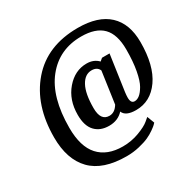

<svg xmlns="http://www.w3.org/2000/svg" viewBox="-191 -825 1250 1258"><g transform="rotate(-30 433.5 -195.5)"><path d="M620 18Q541 18 524 -26Q483 19 416 19Q349 19 310.5 -22Q272 -63 272 -146Q272 -259 336.5 -334Q401 -409 490 -409Q544 -409 577 -374L597 -391H654L615 -120Q612 -96 612 -80Q612 -37 641 -37Q660 -37 679 -52Q698 -67 717.5 -100.5Q737 -134 749.5 -201Q762 -268 762 -359Q762 -473 709.5 -526.5Q657 -580 548 -580Q381 -580 281.5 -456Q182 -332 182 -100Q182 42 245 111.5Q308 181 426 181Q491 181 549.5 159Q608 137 634 115L660 93L681 148Q677 152 670.5 159Q664 166 639.5 183.5Q615 201 586.5 214Q558 227 512 238Q466 249 416 249Q237 249 150.5 160Q64 71 64 -95Q64 -339 194 -489.5Q324 -640 557 -640Q710 -640 788.5 -566.5Q867 -493 867 -354Q867 -177 798.5 -79.5Q730 18 620 18ZM518 -82 520 -96 552 -321Q538 -354 496 -354Q445 -354 414.5 -298Q384 -242 384 -133Q384 -37 450 -37Q491 -37 518 -82Z"/></g></svg>

Font: Arsenal
Style: Bold Italic
Weight: 700
Italic angle: -9°
Designer: Andrij Shevchenko
Foundry: Stairsfor.com
Version: Version 1.000